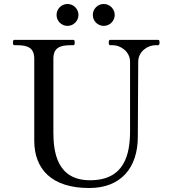

<svg xmlns="http://www.w3.org/2000/svg" viewBox="-20 -930 858 964"><path d="M374 -855C374 -825 349 -800 319 -800C288 -800 264 -825 264 -855C264 -885 288 -910 319 -910C349 -910 374 -885 374 -855ZM556 -855C556 -825 531 -800 501 -800C470 -800 446 -825 446 -855C446 -885 470 -910 501 -910C531 -910 556 -885 556 -855ZM428 14C586 14 672 -86 672 -244C672 -311 674 -535 674 -620C674 -672 722 -703 760 -703H773C779 -703 781 -708 781 -716C781 -725 780 -730 773 -730H533C528 -730 526 -725 526 -716C526 -708 528 -703 533 -703H547C584 -703 633 -672 633 -620V-273C633 -154 605 -25 432 -25C265 -25 248 -169 248 -266V-635C248 -690 281 -703 334 -703H348C354 -703 355 -708 355 -716C355 -725 354 -730 348 -730H52C47 -730 45 -725 45 -716C45 -708 47 -703 52 -703H66C119 -703 152 -690 152 -635V-224C152 -80 240 14 428 14Z"/></svg>

Font: Shippori Mincho OTF Medium
Style: Regular
Weight: 500
Designer: FONTDASU
Foundry: FONTDASU / Google Inc. / but / Adobe
Version: Version 3.300;hotconv 1.0.109;makeotfexe 2.5.65596